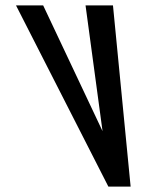

<svg xmlns="http://www.w3.org/2000/svg" viewBox="-20 -687 540 707"><path d="M379 0H461L396 -667H295L357.6 -204L139 -667H39Z"/></svg>

Font: Din Kursivschrift
Style: LeftEng
Weight: 400
Version: Version 1.089